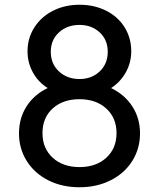

<svg xmlns="http://www.w3.org/2000/svg" viewBox="-20 -777 669 809"><path d="M60 -215Q60 -279 92 -329Q124 -379 181 -406Q141 -431 118.5 -472Q96 -513 96 -561Q96 -616 124.5 -661Q153 -706 203 -731.5Q253 -757 315 -757Q377 -757 427 -732Q477 -707 505 -662Q533 -617 533 -561Q533 -513 510 -472Q487 -431 448 -406Q506 -378 538 -328Q570 -278 570 -215Q570 -151 537.5 -99Q505 -47 446.5 -17.5Q388 12 315 12Q241 12 183 -17.5Q125 -47 92.5 -99Q60 -151 60 -215ZM315 -73Q385 -73 428 -112.5Q471 -152 471 -216Q471 -280 428 -319.5Q385 -359 315 -359Q245 -359 202 -320Q159 -281 159 -216Q159 -152 202 -112.5Q245 -73 315 -73ZM315 -444Q366 -444 400 -476Q434 -508 434 -559Q434 -609 400 -640.5Q366 -672 315 -672Q263 -672 228.5 -640.5Q194 -609 194 -559Q194 -508 228.5 -476Q263 -444 315 -444Z"/></svg>

Font: Eudoxus Sans Medium
Style: Regular
Weight: 500
Designer: Stijn de Vries
Foundry: tokotype
Version: Version 2.005